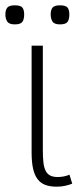

<svg xmlns="http://www.w3.org/2000/svg" viewBox="-23 -683 296 718"><path d="M247.1 3.9Q237.3 7.8 222.4 11.5Q207.5 15.1 189 15.1Q164.1 15.1 146.5 8.5Q128.9 2 117.4 -13.2Q106 -28.3 100.6 -52.7Q95.2 -77.1 95.2 -112.8V-512.2H137.2V-122.1Q137.2 -96.2 139.2 -77.1Q141.1 -58.1 147 -45.7Q152.8 -33.2 163.8 -27.1Q174.8 -21 192.9 -21Q204.1 -21 216.3 -23.4Q228.5 -25.9 236.8 -29.8ZM236.3 -628.9Q236.3 -610.4 229.5 -601.1Q222.7 -591.8 201.2 -591.8Q179.7 -591.8 173.1 -602.8Q166.5 -613.8 166.5 -628.9Q166.5 -645.5 173.3 -654.3Q180.2 -663.1 201.2 -663.1Q223.1 -663.1 229.7 -654.5Q236.3 -646 236.3 -628.9ZM67.4 -628.9Q67.4 -610.4 60.5 -601.1Q53.7 -591.8 32.2 -591.8Q10.7 -591.8 3.9 -602.8Q-2.9 -613.8 -2.9 -628.9Q-2.9 -645.5 4.2 -654.3Q11.2 -663.1 32.2 -663.1Q54.2 -663.1 60.8 -654.5Q67.4 -646 67.4 -628.9Z"/></svg>

Font: Clear Sans Thin
Style: Regular
Weight: 250
Foundry: Intel Corporation
Version: Version 1.00